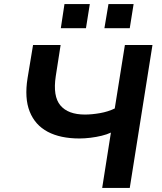

<svg xmlns="http://www.w3.org/2000/svg" viewBox="-20 -927 797 947"><path d="M484 0 527 -273Q508 -264 481.5 -257.5Q455 -251 426 -247.5Q397 -244 372 -244Q278 -244 215.5 -277Q153 -310 126.5 -376.5Q100 -443 116 -542L143 -705H279L255 -551Q240 -452 278 -407Q316 -362 399 -362Q433 -362 473 -369Q513 -376 546 -392L596 -705H732L620 0ZM495 -788 515 -907H639L620 -788ZM280 -788 298 -907H423L404 -788Z"/></svg>

Font: Nunito Sans 7pt
Style: Bold Italic
Weight: 700
Italic angle: -9°
Version: Version 3.101;gftools[0.9.27]